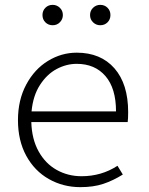

<svg xmlns="http://www.w3.org/2000/svg" viewBox="-20 -758 612 791"><path d="M54 -263Q54 -346 88 -409.5Q122 -473 177.5 -507Q233 -541 296 -541Q395 -541 451.5 -476.5Q508 -412 508 -296Q508 -268 506 -255H109Q111 -185 139 -134.5Q167 -84 213.5 -58Q260 -32 316 -32Q398 -32 464 -75L486 -39Q446 -14 405.5 -0.5Q365 13 311 13Q240 13 181 -20.5Q122 -54 88 -116.5Q54 -179 54 -263ZM458 -299Q458 -394 414.5 -444.5Q371 -495 296 -495Q254 -495 214 -474Q174 -453 145 -408.5Q116 -364 110 -299ZM351 -696Q351 -714 363.5 -726Q376 -738 393 -738Q411 -738 423 -726Q435 -714 435 -696Q435 -678 423 -666Q411 -654 393 -654Q376 -654 363.5 -666Q351 -678 351 -696ZM155 -696Q155 -714 167 -726Q179 -738 197 -738Q214 -738 226.5 -726Q239 -714 239 -696Q239 -679 227 -666.5Q215 -654 197 -654Q179 -654 167 -666Q155 -678 155 -696Z"/></svg>

Font: Nebula Sans Light
Style: Regular
Weight: 300
Designer: Paul D. Hunt for Adobe (as Source Sans)
Foundry: Nebula Entertainment & Broadcasting LLC
Version: Version 1.010